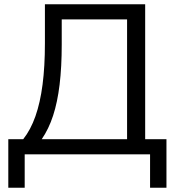

<svg xmlns="http://www.w3.org/2000/svg" viewBox="-20 -725 827 902"><path d="M19 157V-71H89Q124 -115 146.5 -179Q169 -243 180 -328Q191 -413 191 -522V-705H662V-71H762V157H685V0H96V157ZM176 -71H577V-634H270V-516Q270 -410 260 -327.5Q250 -245 229.5 -182Q209 -119 176 -71Z"/></svg>

Font: Nunito Sans 11pt
Style: Regular
Weight: 400
Version: Version 3.101;gftools[0.9.27]